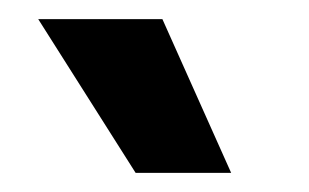

<svg xmlns="http://www.w3.org/2000/svg" viewBox="-20 -776 323 201"><path d="M122 -595 20 -756H150L222 -595Z"/></svg>

Font: Bricolage Grotesque 48pt Condensed ExtraBold SemiBold
Style: Regular
Weight: 600
Version: Version 1.000;gftools[0.9.30]